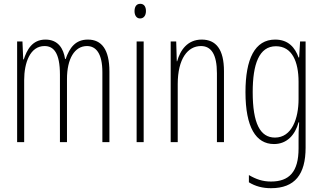

<svg xmlns="http://www.w3.org/2000/svg" viewBox="-20 -747 1695 1009"><path d="M442 -539C377 -539 346 -497 325 -437H322C314 -491 286 -539 219 -539C148 -539 121 -483 105 -435H102L98 -529H70V0H107V-326C107 -417 138 -505 214 -505C261 -505 295 -471 295 -354V0H332V-332C332 -438 372 -505 437 -505C484 -505 518 -467 518 -367V0H555V-371C555 -487 514 -539 442 -539Z M717 -727C695 -727 687 -709 687 -688C687 -667 697 -650 716 -650C735 -650 747 -665 747 -689C747 -709 739 -727 717 -727ZM735 -529H698V0H735Z M1040 -539C965 -539 927 -483 911 -425H909L906 -529H877V0H914V-305C914 -439 967 -505 1036 -505C1089 -505 1120 -463 1120 -362V0H1157V-373C1157 -488 1115 -539 1040 -539Z M1426 -539C1319 -539 1270 -437 1270 -263C1270 -78 1325 10 1420 10C1488 10 1531 -38 1549 -104H1552C1549 -65 1549 -37 1549 -8V33C1549 156 1500 207 1404 207C1360 207 1326 195 1288 173V211C1322 232 1360 242 1404 242C1530 242 1586 169 1586 29V-529H1557L1552 -445H1549C1531 -496 1496 -539 1426 -539ZM1430 -504C1515 -504 1549 -423 1549 -317V-226C1549 -125 1514 -24 1425 -24C1347 -24 1308 -99 1308 -263C1308 -409 1341 -504 1430 -504Z"/></svg>

Font: Noto Sans Hebrew ExtraCondensed ExtraLight
Style: Regular
Weight: 200
Width: 2
Designer: Monotype Design Team
Foundry: Monotype Imaging Inc.
Version: Version 2.004